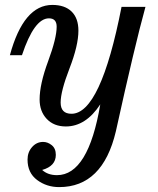

<svg xmlns="http://www.w3.org/2000/svg" viewBox="-20 -516 637 776"><path d="M219.2 240.2Q168.5 240.2 129.9 211.4Q91.3 182.6 91.3 128.9Q91.3 99.1 109.6 78.4Q127.9 57.6 154.3 57.6Q172.9 57.6 189.2 70.8Q205.6 84 205.6 109.9Q205.6 155.3 150.4 170.9Q173.3 191.9 210.4 191.9Q336.9 191.9 385.3 -94.2Q326.7 -4.9 246.1 -4.9Q197.8 -4.9 168.9 -35.4Q140.1 -65.9 140.1 -113.8Q140.1 -175.8 174.6 -268.8Q209 -361.8 209 -408.2Q209 -441.9 177.7 -441.9Q118.2 -441.9 68.8 -293H20Q75.2 -496.1 191.4 -496.1Q242.2 -496.1 269.5 -469.2Q296.9 -442.4 296.9 -392.1Q296.9 -332.5 261 -239.7Q225.1 -147 225.1 -101.6Q225.1 -56.2 269 -56.2Q386.7 -56.2 471.2 -488.3H567.9Q524.4 -331.1 448.2 15.1Q395 240.2 219.2 240.2Z"/></svg>

Font: Munson
Style: Italic
Weight: 400
Italic angle: -12°
Designer: Paul James MIller
Foundry: High-Logic / Made with FontCreator
Version: Version 2.10;May 5, 2019;FontCreator 11.5.0.2430 64-bit